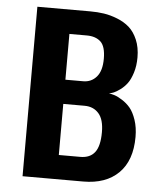

<svg xmlns="http://www.w3.org/2000/svg" viewBox="-51 -745 672 790"><g transform="rotate(5 285.0 -350.0)"><path d="M71.5 0V-700H290Q319.5 -700 346.5 -696Q373.5 -692 402.5 -680.5Q431.5 -669 452.2 -650.8Q473 -632.5 486.5 -601Q500 -569.5 500 -528Q500 -493 491 -464.5Q482 -436 469.8 -419.8Q457.5 -403.5 441.8 -392Q426 -380.5 415.5 -376.2Q405 -372 396 -370.5Q407 -369 419.8 -365Q432.5 -361 451.5 -349Q470.5 -337 485 -319.8Q499.5 -302.5 510 -271.5Q520.5 -240.5 520.5 -201.5Q520.5 -104 468 -52Q415.5 0 322 0ZM212.5 -411H286Q319.5 -411 341 -435.8Q362.5 -460.5 362.5 -510.5Q362.5 -561.5 341.8 -580.8Q321 -600 284.5 -600H212.5ZM212.5 -100H301.5Q341.5 -100 361.2 -125.8Q381 -151.5 381 -209Q381 -261.5 359 -286.2Q337 -311 300.5 -311H212.5Z"/></g></svg>

Font: League Mono Narrow SemiBold
Style: Regular
Weight: 600
Width: 3
Designer: Tyler Finck
Foundry: The League of Moveable Type / Tyler Finck
Version: Version 2.210